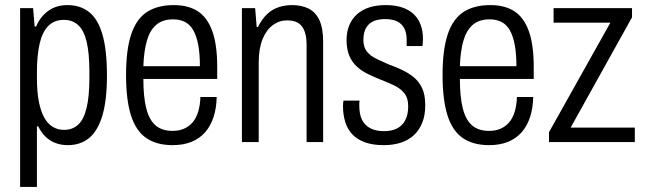

<svg xmlns="http://www.w3.org/2000/svg" viewBox="-20 -558 2538 754"><path d="M59 176V-526H110L116 -454H122Q137 -491 168.5 -514.5Q200 -538 245 -538Q295 -538 329.5 -511Q364 -484 382 -423.5Q400 -363 400 -261Q400 -164 382 -104Q364 -44 330 -16Q296 12 246 12Q221 12 199 4Q177 -4 159.5 -20.5Q142 -37 130 -62H125V176ZM231 -48Q265 -48 287 -68.5Q309 -89 320 -134Q331 -179 331 -251V-276Q331 -348 320.5 -393Q310 -438 287.5 -459Q265 -480 231 -480Q193 -480 169.5 -456Q146 -432 135.5 -386Q125 -340 125 -274V-252Q125 -196 133 -157Q141 -118 155 -94Q169 -70 188.5 -59Q208 -48 231 -48Z M658 12Q594 12 553.5 -16.5Q513 -45 494 -106Q475 -167 475 -263Q475 -362 495 -422.5Q515 -483 556.5 -510.5Q598 -538 663 -538Q719 -538 756.5 -514Q794 -490 813.5 -436.5Q833 -383 833 -295V-248H543Q543 -177 554.5 -132Q566 -87 591 -65.5Q616 -44 658 -44Q683 -44 702.5 -52.5Q722 -61 736 -77Q750 -93 758 -118.5Q766 -144 767 -177H831Q830 -133 818.5 -98Q807 -63 785.5 -38.5Q764 -14 732 -1Q700 12 658 12ZM543 -298H765Q765 -347 758.5 -381.5Q752 -416 739.5 -438.5Q727 -461 707 -471.5Q687 -482 660 -482Q618 -482 593 -460Q568 -438 556.5 -397Q545 -356 543 -298Z M930 0V-526H982L988 -452H993Q1009 -484 1029.5 -503Q1050 -522 1075 -530Q1100 -538 1127 -538Q1164 -538 1191.5 -524.5Q1219 -511 1234 -479.5Q1249 -448 1249 -394V0H1184V-382Q1184 -406 1179.5 -424Q1175 -442 1165.5 -454.5Q1156 -467 1141.5 -472.5Q1127 -478 1107 -478Q1077 -478 1051.5 -459.5Q1026 -441 1011 -404Q996 -367 996 -312V0Z M1487 12Q1444 12 1413.5 1Q1383 -10 1364 -30Q1345 -50 1336 -78.5Q1327 -107 1327 -142Q1327 -147 1327.5 -152.5Q1328 -158 1329 -163H1392Q1391 -157 1391 -152Q1391 -147 1391 -142Q1391 -109 1402 -87Q1413 -65 1435 -54Q1457 -43 1487 -43Q1519 -43 1540 -54Q1561 -65 1572 -87Q1583 -109 1583 -140Q1583 -174 1567 -193Q1551 -212 1526 -223.5Q1501 -235 1473 -246Q1448 -256 1424.5 -267.5Q1401 -279 1382 -296Q1363 -313 1352 -338.5Q1341 -364 1341 -401Q1341 -433 1351.5 -458.5Q1362 -484 1382 -502Q1402 -520 1430.5 -529Q1459 -538 1494 -538Q1532 -538 1560 -528.5Q1588 -519 1606 -501Q1624 -483 1632.5 -459Q1641 -435 1641 -406Q1641 -399 1640.5 -391.5Q1640 -384 1639 -377H1577V-402Q1577 -428 1568 -446Q1559 -464 1540.5 -473.5Q1522 -483 1492 -483Q1469 -483 1452.5 -477Q1436 -471 1426 -460Q1416 -449 1411.5 -434Q1407 -419 1407 -402Q1407 -373 1420.5 -356Q1434 -339 1456.5 -328Q1479 -317 1504 -306Q1529 -297 1554.5 -285.5Q1580 -274 1602 -257Q1624 -240 1637 -213.5Q1650 -187 1650 -145Q1650 -105 1638 -75.5Q1626 -46 1604.5 -26.5Q1583 -7 1553.5 2.5Q1524 12 1487 12Z M1901 12Q1837 12 1796.5 -16.5Q1756 -45 1737 -106Q1718 -167 1718 -263Q1718 -362 1738 -422.5Q1758 -483 1799.5 -510.5Q1841 -538 1906 -538Q1962 -538 1999.5 -514Q2037 -490 2056.5 -436.5Q2076 -383 2076 -295V-248H1786Q1786 -177 1797.5 -132Q1809 -87 1834 -65.5Q1859 -44 1901 -44Q1926 -44 1945.5 -52.5Q1965 -61 1979 -77Q1993 -93 2001 -118.5Q2009 -144 2010 -177H2074Q2073 -133 2061.5 -98Q2050 -63 2028.5 -38.5Q2007 -14 1975 -1Q1943 12 1901 12ZM1786 -298H2008Q2008 -347 2001.5 -381.5Q1995 -416 1982.5 -438.5Q1970 -461 1950 -471.5Q1930 -482 1903 -482Q1861 -482 1836 -460Q1811 -438 1799.5 -397Q1788 -356 1786 -298Z M2136 0V-39L2377 -469H2154V-526H2462V-490L2221 -57H2473V0Z"/></svg>

Font: Archivo Condensed Light
Style: Regular
Weight: 300
Width: 3
Designer: Hector Gatti
Foundry: Omnibus-Type
Version: Version 2.001